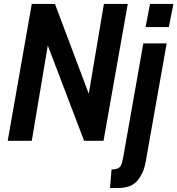

<svg xmlns="http://www.w3.org/2000/svg" viewBox="-20 -720 907 982"><path d="M19.5 0 142.5 -700H261L434 -240.5L511.5 -700H633.5L509.5 0H410L224.5 -487.5L142.5 0ZM724.5 -581.5 747.5 -700H867L843.5 -581.5ZM542.5 242 550.5 147Q576 146 587.2 138.8Q598.5 131.5 603.5 113.5Q608.5 95.5 614 63L713 -498H832.5L724.5 111Q714.5 165.5 683.8 203Q653 240.5 587.5 241.5Z"/></svg>

Font: Cabin Condensed
Style: Bold Italic
Weight: 700
Width: 3
Italic angle: -10°
Designer: Pablo Impallari
Foundry: Pablo Impallari. http://www.impallari.com Igino Marini. http://www.ikern.com
Version: Version 3.001; ttfautohint (v1.8.3)